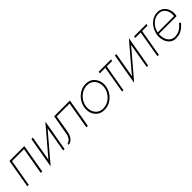

<svg xmlns="http://www.w3.org/2000/svg" viewBox="292 -1675 2889 2889"><g transform="rotate(-45 1736.5 -230.5)"><path d="M441 -460H124L45 0H75L150 -431H405L331 0H362Z M910 -440 925 -497 520 -21 505 36ZM622 -460H591L505 36L544 -11ZM925 -497 885 -450 808 0H838Z M1411 -460H1075L1023 -160Q1015 -105 992 -71Q969 -37 930 -29L925 -1Q961 -6 987.5 -26Q1014 -46 1031 -79.5Q1048 -113 1055 -160L1101 -431H1375L1301 0H1332Z M1490 -230Q1481 -167 1501 -112.5Q1521 -58 1566.5 -24.5Q1612 9 1679 9Q1746 9 1803 -23Q1860 -55 1898 -110Q1936 -165 1946 -230Q1955 -293 1934.5 -347.5Q1914 -402 1869 -436Q1824 -470 1757 -470Q1689 -470 1632.5 -437.5Q1576 -405 1538 -350.5Q1500 -296 1490 -230ZM1521 -230Q1530 -288 1563.5 -336Q1597 -384 1647 -412.5Q1697 -441 1755 -441Q1813 -441 1851.5 -411Q1890 -381 1907 -333Q1924 -285 1915 -230Q1906 -173 1872.5 -125Q1839 -77 1789 -48.5Q1739 -20 1680 -20Q1622 -20 1583.5 -50Q1545 -80 1528.5 -128Q1512 -176 1521 -230Z M2023 -460 2018 -431H2281L2286 -460ZM2138 -451 2061 0H2090L2169 -451Z M2687 -440 2702 -497 2297 -21 2282 36ZM2399 -460H2368L2282 36L2321 -11ZM2702 -497 2662 -450 2585 0H2615Z M2776 -460 2771 -431H3034L3039 -460ZM2891 -451 2814 0H2843L2922 -451Z M3055 -223H3443Q3445 -229 3446.5 -235.5Q3448 -242 3449 -248Q3456 -307 3437.5 -357Q3419 -407 3379 -438.5Q3339 -470 3281 -470Q3229 -470 3184 -447Q3139 -424 3106 -385.5Q3073 -347 3055 -299Q3048 -283 3043.5 -266Q3039 -249 3036 -231Q3029 -172 3045.5 -116.5Q3062 -61 3102 -26Q3142 9 3203 9Q3257 9 3296.5 -7.5Q3336 -24 3366 -50.5Q3396 -77 3420 -106L3397 -124Q3376 -98 3349 -74Q3322 -50 3287.5 -35Q3253 -20 3208 -20Q3154 -21 3120.5 -51.5Q3087 -82 3074 -130.5Q3061 -179 3066 -232L3068 -241Q3077 -296 3107 -342Q3137 -388 3182 -415.5Q3227 -443 3279 -442Q3331 -442 3364.5 -413.5Q3398 -385 3411 -341Q3424 -297 3416 -250H3058Z"/></g></svg>

Font: Jost ExtraLight
Style: Italic
Weight: 250
Italic angle: -5°
Version: Version 3.710